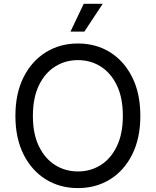

<svg xmlns="http://www.w3.org/2000/svg" viewBox="-20 -962 805 992"><path d="M382.8 9.8Q289.6 9.8 216.6 -35.4Q143.6 -80.6 101.6 -164.3Q59.6 -248 59.6 -363.3Q59.6 -479 101.6 -562.7Q143.6 -646.5 216.6 -691.9Q289.6 -737.3 382.8 -737.3Q476.1 -737.3 548.8 -691.9Q621.6 -646.5 663.3 -562.7Q705.1 -479 705.1 -363.3Q705.1 -248 663.3 -164.3Q621.6 -80.6 548.8 -35.4Q476.1 9.8 382.8 9.8ZM382.8 -76.2Q447.8 -76.2 500.2 -109.1Q552.7 -142.1 583.7 -206.3Q614.7 -270.5 614.7 -363.3Q614.7 -457 583.7 -521.2Q552.7 -585.4 500.2 -618.4Q447.8 -651.4 382.8 -651.4Q317.4 -651.4 264.6 -618.2Q211.9 -585 180.9 -520.8Q149.9 -456.5 149.9 -363.3Q149.9 -270.5 180.9 -206.5Q211.9 -142.6 264.6 -109.4Q317.4 -76.2 382.8 -76.2ZM344.2 -798.8 412.6 -942.4H510.7L416 -798.8Z"/></svg>

Font: Adwaita Sans
Style: Regular
Weight: 400
Designer: Rasmus Andersson
Foundry: rsms
Version: Version 4.001;git-9221beed3